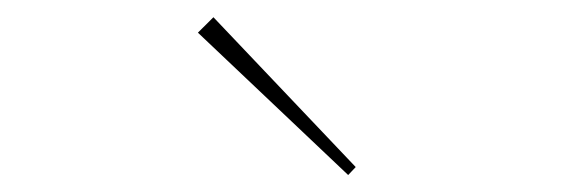

<svg xmlns="http://www.w3.org/2000/svg" viewBox="-20 -898 662 224"><path d="M229 -877.9 395 -703.1 386.2 -693.8 210.9 -859.9Z"/></svg>

Font: Sinkin Sans 100 Thin
Style: Regular
Weight: 100
Designer: Keith Bates
Foundry: K-Type
Version: Sinkin Sans (version 1.0)  by Keith Bates   •   © 2014   www